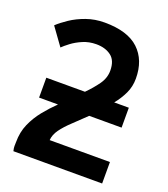

<svg xmlns="http://www.w3.org/2000/svg" viewBox="-135 -817 810 925"><g transform="rotate(20 270.5 -354.5)"><path d="M476 -518Q476 -613 418.5 -667Q361 -721 243 -721Q193 -721 149.5 -705.5Q106 -690 72.5 -667.5Q39 -645 18 -625L83 -535Q95 -547 118 -564.5Q141 -582 172.5 -595.5Q204 -609 241 -609Q287 -609 317 -586.5Q347 -564 347 -512Q347 -474 323 -440.5Q299 -407 267 -375H69V-273H166Q133 -241 104 -205Q75 -169 56.5 -127Q38 -85 38 -33Q38 -23 37.5 -14Q37 -5 41 12H496V-98H187Q189 -126 208 -152.5Q227 -179 258.5 -208.5Q290 -238 326 -273H492V-375H417Q443 -407 459.5 -442Q476 -477 476 -518Z"/></g></svg>

Font: Repo DemiBold
Style: Regular
Weight: 600
Designer: Stefan Peev
Foundry: Context Ltd
Version: Version 1.502